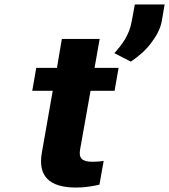

<svg xmlns="http://www.w3.org/2000/svg" viewBox="-20 -833 760 863"><path d="M322 10C363 10 395 4 427 -3L446 -110C431 -107 414 -106 395 -106C349 -106 333 -122 340 -161L387 -425H495L513 -528H405L428 -658H258L236 -528H143L125 -425H217L168 -146C150 -43 200 10 322 10ZM494 -594 568 -556C601 -578 634 -606 658 -638C679 -666 700 -699 707 -737L720 -813H586L572 -737C561 -675 529 -633 494 -594Z"/></svg>

Font: Asimov
Style: XWidIt
Weight: 500
Designer: Google
Version: Version 2.000980; 2014